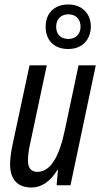

<svg xmlns="http://www.w3.org/2000/svg" viewBox="-20 -828 453 858"><path d="M285 -609C348 -609 386 -651 386 -711C385 -768 346 -808 285 -808C222 -808 184 -768 184 -709C184 -648 221 -609 285 -609ZM286 -654C249 -654 231 -676 231 -709C231 -741 251 -764 286 -764C320 -764 340 -741 340 -709C340 -676 319 -654 286 -654ZM121 10C165 10 206 -18 236 -68H239L233 0H295L408 -536H331L270 -248C245 -128 206 -60 147 -60C118 -60 105 -79 105 -110C105 -135 109 -163 116 -192L189 -536H112L36 -181C30 -153 25 -118 25 -94C25 -27 58 10 121 10Z"/></svg>

Font: Noto Sans ExtraCondensed
Style: Italic
Weight: 400
Width: 2
Italic angle: -12°
Designer: Monotype Design Team
Foundry: Monotype Imaging Inc.
Version: Version 2.013